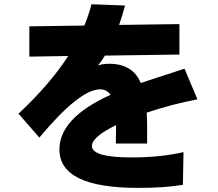

<svg xmlns="http://www.w3.org/2000/svg" viewBox="-20 -829 1040 917"><path d="M68.4 -286.1Q219.7 -427.7 305.7 -561.5L120.1 -558.6V-703.1L382.8 -707Q404.3 -758.8 417 -808.6L577.1 -802.7Q564.5 -753.9 548.8 -710L836.9 -713.9V-568.4L481.4 -563.5Q465.8 -538.1 447.3 -515.6Q466.8 -524.4 502 -524.4Q614.3 -524.4 652.3 -432.6L861.3 -501L922.9 -354.5Q799.8 -331.1 680.7 -291Q682.6 -267.6 682.6 -215.8V-143.6H533.2L534.2 -217.8V-231.4Q418.9 -174.8 418.9 -131.8Q418.9 -77.1 609.4 -77.1Q747.1 -77.1 856.4 -102.5L853.5 53.7Q767.6 68.4 638.7 68.4Q263.7 68.4 263.7 -115.2Q263.7 -265.6 507.8 -376Q490.2 -402.3 458 -402.3Q360.4 -402.3 168 -171.9Z"/></svg>

Font: GenEi M Gothic v2 Heavy
Style: Regular
Weight: 800
Version: Version 2.0